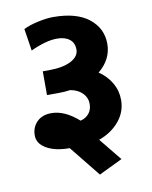

<svg xmlns="http://www.w3.org/2000/svg" viewBox="-77 -686 620 782"><g transform="rotate(-10 232.5 -295.5)"><path d="M121.1 -243.7Q176.3 -243.7 233.4 -192.9Q254.9 -197.8 268.3 -213.6Q281.7 -229.5 281.7 -254.4Q281.7 -279.3 263.7 -298.1Q245.6 -316.9 213.4 -322.8Q189.9 -319.3 162.6 -319.3H116.7V-417.5H140.1Q200.7 -417.5 233.9 -435.1Q267.1 -452.6 267.1 -481Q267.1 -509.3 248 -523.9Q229 -538.6 196.3 -538.6Q151.4 -538.6 86.9 -508.8L72.8 -600.1Q97.7 -612.3 133.5 -620.1Q169.4 -627.9 196.3 -627.9Q292.5 -627.9 343.8 -587.2Q395 -546.4 395 -482.4Q395 -418.5 339.8 -373Q373 -350.6 391.8 -318.1Q410.6 -285.6 410.6 -247.6Q410.6 -197.8 378.2 -159.4Q345.7 -121.1 294.4 -103L370.1 -9.8L272.9 37.1L170.4 -90.3Q110.8 -90.3 75 -111.1Q39.1 -131.8 39.1 -165.5Q39.1 -199.2 61 -221.4Q83 -243.7 121.1 -243.7Z"/></g></svg>

Font: Yantramanav
Style: Bold
Weight: 700
Version: Version 1.001;PS 1.0;hotconv 1.0.72;makeotf.lib2.5.5900; ttf